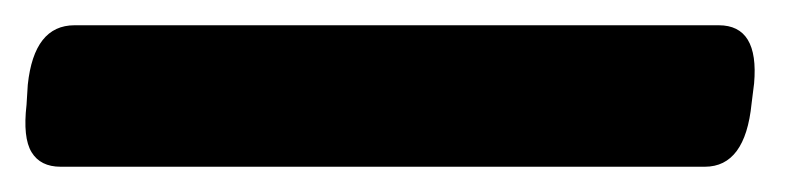

<svg xmlns="http://www.w3.org/2000/svg" viewBox="-77 6 632 152"><path d="M-29 138Q-45 138 -52 126.5Q-59 115 -56 89L-55 73Q-50 26 -18 26H492Q524 26 520 72L518 88Q513 138 481 138Z"/></svg>

Font: Asap ExtraBold
Style: Italic
Weight: 800
Italic angle: -6°
Designer: Pablo Cosgaya
Foundry: Omnibus-Type
Version: Version 3.001; ttfautohint (v1.8.4.7-5d5b)